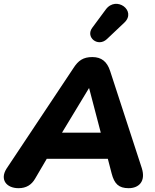

<svg xmlns="http://www.w3.org/2000/svg" viewBox="-32 -977 812 1006"><path d="M65 9C105 9 133 -8 152 -41L213 -145H533L553 -68C567 -14 590 9 642 9C695 9 733 -26 711 -96L545 -605C529 -654 500 -678 452 -678C404 -678 378 -660 352 -619L2 -93C-34 -36 2 9 65 9ZM434 -515H435L496 -282H293ZM528 -772 619 -858C686 -920 577 -1002 522 -927L451 -831C415 -782 481 -728 528 -772Z"/></svg>

Font: SN Pro Heavy
Style: Italic
Weight: 800
Italic angle: -9°
Designer: Tobias Whetton
Foundry: Supernotes
Version: Version 1.001;Glyphs 3.2 (3249)